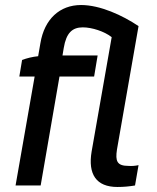

<svg xmlns="http://www.w3.org/2000/svg" viewBox="-20 -739 626 765"><path d="M141 -567 132 -515C110 -513 86 -507 68 -500L57 -434H118L42 0H142L217 -434H355L369 -518H229L234 -548C244 -608 268 -630 310 -630C346 -630 396 -614 425 -591L345 -135C330 -45 363 6 448 6C473 6 494 4 518 0L532 -81C518 -78 505 -77 492 -78C446 -78 439 -97 446 -143L532 -635C468 -678 379 -719 303 -719C218 -719 157 -663 141 -567Z"/></svg>

Font: Fixel Display Medium
Style: Italic
Weight: 500
Italic angle: -10°
Designer: AlfaBravo + MacPaw
Foundry: Kyrylo Tkachov, Marchela Mozhyna, Serhii Makarenko, Maria Weinstein, Zakhar Kryvoshyya
Version: Version 1.210;Glyphs 3.2 (3217)